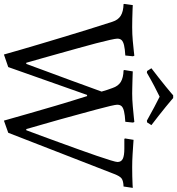

<svg xmlns="http://www.w3.org/2000/svg" viewBox="11 -904 903 979"><g transform="rotate(90 462.5 -414.5)"><path d="M251 17Q251 17 244.5 -5.5Q238 -28 226.5 -68.5Q215 -109 199 -162Q183 -215 164.5 -277Q146 -339 125.5 -405Q105 -471 84 -536Q75 -565 53.5 -578.5Q32 -592 -6 -593Q-6 -594 -6.5 -595Q-7 -596 -7 -597L-1 -640Q-1 -640 20.5 -639Q42 -638 69 -637.5Q96 -637 112 -637Q148 -637 181 -640Q214 -643 235.5 -645.5Q257 -648 257 -648L260 -641L256 -602Q222 -600 203.5 -595.5Q185 -591 177.5 -583Q170 -575 170 -561Q170 -553 176.5 -523.5Q183 -494 194 -452Q205 -410 218.5 -362Q232 -314 245 -267Q258 -220 269 -181.5Q280 -143 286.5 -120Q293 -97 293 -97H299Q313 -135 327 -173.5Q341 -212 355.5 -250.5Q370 -289 384 -327.5Q398 -366 412 -404.5Q426 -443 440 -481Q436 -495 431.5 -509Q427 -523 422 -536Q412 -566 390.5 -579Q369 -592 332 -593L330 -597L337 -640Q337 -640 349.5 -639.5Q362 -639 381 -638.5Q400 -638 419 -637.5Q438 -637 450 -637Q480 -637 514 -640Q548 -643 571.5 -645.5Q595 -648 595 -648L598 -641L594 -602Q560 -600 541 -595.5Q522 -591 514.5 -583Q507 -575 507 -560Q507 -553 513.5 -524.5Q520 -496 531.5 -454Q543 -412 556 -364Q569 -316 582 -269Q595 -222 606.5 -183Q618 -144 624.5 -120.5Q631 -97 631 -97H637Q650 -131 666.5 -176Q683 -221 701 -270.5Q719 -320 736.5 -368.5Q754 -417 768 -458Q782 -499 790.5 -527Q799 -555 799 -562Q799 -581 783 -589Q767 -597 731 -597H681L679 -601L686 -644Q686 -644 707.5 -642.5Q729 -641 761 -639Q793 -637 825 -637Q848 -637 872.5 -637.5Q897 -638 914 -639Q931 -640 931 -640L924 -593Q895 -592 883 -583Q871 -574 860 -545L650 -5L588 17Q588 17 578 -18Q568 -53 551 -113Q534 -173 511.5 -249Q489 -325 463 -407H457L315 -5ZM344 -712 335 -713 321 -735Q345 -753 369.5 -772.5Q394 -792 414.5 -808.5Q435 -825 447 -835.5Q459 -846 459 -846H473Q473 -846 485 -835.5Q497 -825 517.5 -808.5Q538 -792 562.5 -772.5Q587 -753 611 -735L597 -713L588 -712Q553 -732 519.5 -749.5Q486 -767 466 -777Q445 -767 412.5 -750Q380 -733 344 -712Z"/></g></svg>

Font: Alegreya
Style: Regular
Weight: 400
Designer: Juan Pablo del Peral
Foundry: Huerta Tipografica
Version: Version 2.009